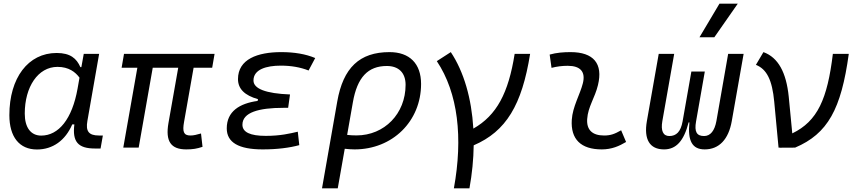

<svg xmlns="http://www.w3.org/2000/svg" viewBox="-20 -815 4728 1060"><path d="M429.2 -444.3H423.8C402.8 -492.2 368.7 -522.5 292.5 -522.5C135.7 -522.5 31.7 -385.3 31.7 -179.2C31.7 -59.1 86.9 10.3 184.1 10.3C271.5 10.3 340.8 -39.6 378.9 -128.4H390.6C378.4 -32.7 410.6 4.9 504.4 4.9H535.2L547.9 -66.9H525.9C469.2 -66.9 452.6 -91.3 462.4 -147L527.3 -517.6H442.4ZM297.4 -445.8C359.4 -445.8 396 -417.5 418.9 -386.2L408.2 -325.7C378.4 -157.7 303.7 -66.4 207.5 -66.4C150.4 -66.4 116.7 -110.4 116.7 -188C116.7 -335 189.5 -445.8 297.4 -445.8Z M1008.3 9.8C1044.9 9.8 1067.4 5.9 1098.1 -4.4L1089.8 -78.1C1066.4 -71.3 1048.8 -66.9 1031.2 -66.9C992.7 -66.9 986.8 -89.4 996.1 -141.6L1048.8 -440.9H1151.4L1164.6 -517.6H664.6L651.4 -440.9H738.3L660.6 0H745.6L823.2 -440.9H963.9L910.2 -136.7C892.1 -34.7 923.3 9.8 1008.3 9.8Z M1430.2 9.8C1510.3 9.8 1578.6 1 1632.3 -13.7L1624 -87.9C1580.1 -77.6 1527.8 -64.9 1447.3 -64.9C1360.8 -64.9 1318.4 -85.4 1318.4 -126.5C1318.4 -194.3 1408.2 -219.7 1544.9 -219.7H1570.8L1581.1 -293.5C1446.8 -298.8 1379.4 -325.2 1379.4 -370.6C1379.4 -432.1 1450.7 -452.6 1530.3 -452.6C1587.4 -452.6 1637.7 -443.8 1683.6 -425.8L1720.2 -494.6C1668 -516.6 1605.5 -527.3 1532.7 -527.3C1401.9 -527.3 1293.9 -488.3 1293.9 -378.4C1293.9 -324.7 1330.6 -288.1 1404.3 -267.6L1402.3 -257.8C1302.7 -244.1 1231.9 -200.2 1231.9 -106.4C1231.9 -28.3 1297.9 9.8 1430.2 9.8Z M2130.4 -527.3C1965.3 -527.3 1874.5 -441.4 1841.8 -253.9L1757.8 224.6H1844.7L1883.3 6.3C1901.4 8.3 1918.9 9.8 1937.5 9.8C2147 9.8 2304.7 -145.5 2304.7 -351.6C2304.7 -463.9 2241.2 -527.3 2130.4 -527.3ZM1896.5 -70.3 1928.2 -250.5C1952.1 -387.7 2011.2 -450.7 2115.7 -450.7C2181.6 -450.7 2219.2 -412.6 2219.2 -346.7C2219.2 -187.5 2102.5 -67.4 1948.2 -67.4C1929.2 -67.4 1911.6 -68.4 1896.5 -70.3Z M2485.8 224.6H2571.8C2586.4 143.6 2594.2 64 2595.2 -12.7C2774.4 -89.8 2861.3 -234.9 2906.7 -517.6H2821.3C2787.1 -301.3 2722.2 -178.2 2593.3 -105C2583.5 -271.5 2541 -418.9 2468.8 -527.3L2391.6 -477.5C2509.3 -301.3 2536.6 -53.7 2485.8 224.6Z M3409.2 -95.7C3372.6 -74.7 3350.1 -66.9 3314.9 -66.9C3250 -66.9 3217.8 -98.1 3221.7 -157.7C3226.1 -225.6 3264.6 -275.4 3281.2 -345.2C3310.5 -464.4 3256.3 -527.3 3129.9 -527.3C3091.3 -527.3 3052.7 -524.4 3014.6 -513.7L3024.9 -440.4C3054.7 -448.2 3084.5 -451.7 3114.3 -451.7C3184.6 -451.7 3213.9 -418.5 3197.8 -355C3182.6 -293.9 3141.1 -226.1 3136.7 -153.3C3129.9 -46.4 3187 9.8 3302.2 9.8C3357.4 9.8 3397.9 -8.3 3436.5 -31.2Z M3870.6 9.8C3950.2 9.8 4002.4 -45.9 4020 -146.5L4085.4 -517.6H4000L3935.1 -146.5C3925.3 -93.3 3902.3 -64 3867.2 -64C3826.7 -64 3812.5 -86.9 3822.8 -144.5L3871.1 -419.9H3796.9L3748.5 -145C3738.3 -87.4 3713.4 -64 3675.3 -64C3640.6 -64 3627.4 -93.3 3636.7 -146.5L3702.1 -517.6H3616.7L3551.3 -146.5C3533.7 -45.9 3566.4 9.8 3646 9.8C3712.9 9.8 3755.4 -36.6 3781.7 -139.2H3786.1C3775.9 -36.6 3801.8 9.8 3870.6 9.8ZM3841.8 -609.4H3923.8L4053.2 -794.9H3952.1Z M4278.3 0.5 4283.7 -1.5 4282.2 0.5 4369.6 0C4550.3 -76.7 4624 -212.4 4666 -517.6H4578.1C4547.9 -268.6 4493.7 -146 4354 -78.6L4334.5 -281.2C4320.8 -415.5 4276.4 -497.6 4194.8 -527.3L4153.3 -457C4213.4 -433.1 4243.2 -373 4254.4 -253.4Z"/></svg>

Font: Cascadia Mono NF SemiLight
Style: Italic
Weight: 350
Italic angle: -10°
Monospace: yes
Designer: Aaron Bell
Foundry: Saja Typeworks
Version: Version 2404.023